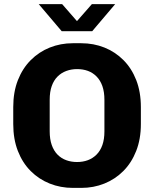

<svg xmlns="http://www.w3.org/2000/svg" viewBox="-20 -905 750 935"><path d="M335 10Q275 10 222.2 -11Q169.5 -32 129.5 -72Q89.5 -112 67 -169.8Q44.5 -227.5 44.5 -301V-383.5Q44.5 -457 67.2 -514.8Q90 -572.5 130 -612.5Q170 -652.5 222.5 -673.5Q275 -694.5 334.5 -694.5H375.5Q436 -694.5 488.5 -673.5Q541 -652.5 581 -612.5Q621 -572.5 643.5 -514.8Q666 -457 666 -383.5V-301Q666 -227.5 643.2 -169.8Q620.5 -112 580.5 -72Q540.5 -32 488 -11Q435.5 10 376 10ZM355 -116Q384 -116 408 -125Q432 -134 450.2 -152.2Q468.5 -170.5 478.5 -198.5Q488.5 -226.5 488.5 -265.5V-418.5Q488.5 -457.5 478.5 -485.8Q468.5 -514 450.2 -532.5Q432 -551 408 -559.8Q384 -568.5 355.5 -568.5Q327.5 -568.5 303 -559.5Q278.5 -550.5 260.2 -532.2Q242 -514 232 -486Q222 -458 222 -419V-266Q222 -227 232 -198.8Q242 -170.5 260.2 -152Q278.5 -133.5 302.8 -124.8Q327 -116 355 -116ZM280.5 -753 168.5 -885H282.5L371.5 -783H338L427.5 -885H541L429 -753Z"/></svg>

Font: Chivo Medium
Style: Regular
Weight: 500
Designer: Hector Gatti
Foundry: Omnibus-Type
Version: Version 2.002